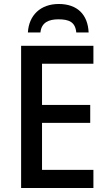

<svg xmlns="http://www.w3.org/2000/svg" viewBox="-20 -944 543 964"><path d="M275 -924C183 -924 125 -867 120 -781H183C188 -832 226 -847 273 -847C326 -847 358 -834 363 -781H425C421 -871 368 -924 275 -924ZM449 0V-91H191V-327H433V-417H191V-624H449V-714H86V0Z"/></svg>

Font: Noto Sans SemiCondensed Medium
Style: Regular
Weight: 500
Width: 4
Designer: Monotype Design Team
Foundry: Monotype Imaging Inc.
Version: Version 2.013